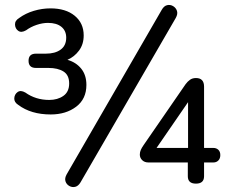

<svg xmlns="http://www.w3.org/2000/svg" viewBox="-20 -743 935 780"><path d="M307 -2Q298 13 285.5 16Q273 19 261.5 12.5Q250 6 246 -6.5Q242 -19 251 -35L637 -703Q646 -719 659 -722Q672 -725 683.5 -718Q695 -711 699 -698.5Q703 -686 694 -670ZM776 3Q743 3 743 -27V-83H583Q567 -83 557.5 -92.5Q548 -102 548 -115Q548 -125 552 -134Q556 -143 563 -153L734 -401Q742 -412 752 -419Q762 -426 776 -426Q809 -426 809 -391V-142H847Q859 -142 867 -134.5Q875 -127 875 -113Q875 -99 867 -91Q859 -83 847 -83H809V-27Q809 3 776 3ZM186 -278Q106 -278 54 -317Q37 -328 38 -344Q39 -360 51.5 -369Q64 -378 83 -367Q125 -337 180 -337Q214 -337 237.5 -353.5Q261 -370 261 -404Q261 -438 238 -452.5Q215 -467 177 -467H126Q96 -467 96 -496Q96 -525 126 -525H166Q204 -525 226.5 -541.5Q249 -558 249 -590Q249 -618 229.5 -634Q210 -650 175 -650Q153 -650 129 -642Q105 -634 86 -620Q67 -609 54.5 -617.5Q42 -626 41 -642.5Q40 -659 58 -670Q84 -689 117.5 -699Q151 -709 185 -709Q247 -709 283.5 -679Q320 -649 320 -599Q320 -563 301 -537.5Q282 -512 254 -500Q289 -490 310 -464Q331 -438 331 -398Q331 -341 289.5 -309.5Q248 -278 186 -278ZM744 -142V-328L616 -142Z"/></svg>

Font: Chiron GoRound TC N
Style: Regular
Weight: 350
Designer: Ryoko NISHIZUKA 西塚涼子 (kana, bopomofo & ideographs); Paul D. Hunt (Latin, Greek & Cyrillic); Sandoll Communications 산돌커뮤니
Foundry: Adobe
Version: Version 1.000;hotconv 1.1.1;makeotfexe 2.6.0